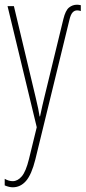

<svg xmlns="http://www.w3.org/2000/svg" viewBox="-20 -553 363 815"><path d="M323 -531V-506Q315 -509 308 -509Q296 -509 288 -500Q280 -491 275 -470L130 124Q114 188 90.5 215Q67 242 34 242Q19 242 0 234V206Q17 216 34 216Q55 216 72.5 195.5Q90 175 103 122L136 -13L12 -527H39L131 -141Q145 -83 148 -59H150Q160 -107 169 -143L249 -472Q258 -509 273 -521Q288 -533 307 -533Q313 -533 323 -531Z"/></svg>

Font: Noto Sans Display Thin Cond
Style: Regular
Weight: 250
Width: 3
Designer: Monotype Design team
Foundry: Monotype Imaging Inc.
Version: Version 1.000